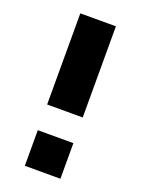

<svg xmlns="http://www.w3.org/2000/svg" viewBox="-123 -679 539 736"><g transform="rotate(20 146.5 -311.0)"><path d="M74.2 -250V-621.8H219.4V-250ZM74.2 0V-145.2H219.4V0Z"/></g></svg>

Font: Playfair 5pt SemiExpanded Light Black
Style: Regular
Weight: 900
Version: Version 2.203